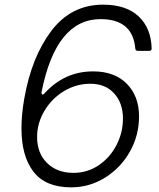

<svg xmlns="http://www.w3.org/2000/svg" viewBox="-20 -793 680 823"><path d="M72 -242Q72 -303 84 -370Q115 -548 200 -660.5Q285 -773 422 -773Q521 -773 574.5 -722.5Q628 -672 630 -585Q630 -575 620 -575H571Q561 -575 560 -585Q549 -711 411 -711Q220 -711 158 -398V-395Q158 -389 162 -388Q166 -387 170 -392Q256 -487 379 -487Q471 -487 523.5 -434Q576 -381 576 -294Q576 -213 537 -143.5Q498 -74 431 -32Q364 10 285 10Q175 10 123.5 -57Q72 -124 72 -242ZM507 -285Q507 -351 469.5 -392.5Q432 -434 367 -434Q307 -434 254.5 -402.5Q202 -371 170.5 -318Q139 -265 139 -206Q139 -136 182 -94Q225 -52 295 -52Q355 -52 403.5 -85Q452 -118 479.5 -171.5Q507 -225 507 -285Z"/></svg>

Font: Open Sauce Two Light Italic
Style: Regular
Weight: 300
Italic angle: -10°
Designer: Alfredo Marco Pradil
Foundry: Creative Sauce Fz LLC
Version: Version 1.477